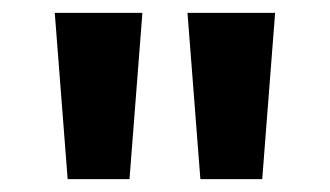

<svg xmlns="http://www.w3.org/2000/svg" viewBox="-20 -734 512 298"><path d="M201 -714 181 -456H85L65 -714ZM407 -714 387 -456H291L271 -714Z"/></svg>

Font: Noto Sans New Tai Lue
Style: Bold
Weight: 700
Version: Version 2.003